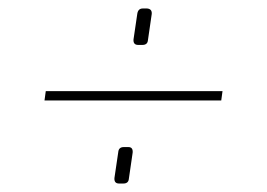

<svg xmlns="http://www.w3.org/2000/svg" viewBox="-20 -522 629 453"><path d="M317 -502H327Q339 -501 338 -489L329 -427Q328 -416 316 -416H306Q294 -416 295 -429L304 -490Q306 -502 317 -502ZM502 -285H85L88 -307H505ZM272 -175H283Q294 -175 293 -162L284 -100Q283 -89 271 -89H261Q249 -89 250 -102L259 -163Q260 -175 272 -175Z"/></svg>

Font: Ezarion Thin
Style: Italic
Weight: 250
Italic angle: -8°
Designer: Natanael Gama
Version: Version 1.001;PS 001.001;hotconv 1.0.70;makeotf.lib2.5.58329